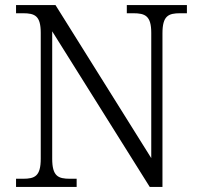

<svg xmlns="http://www.w3.org/2000/svg" viewBox="-20 -734 788 754"><path d="M43 0H281V-32H255C208 -32 185 -42 185 -111V-611L568 0H618V-603C618 -672 641 -682 688 -682H714V-714H478V-682H503C550 -682 574 -672 574 -605V-113L198 -714H43V-682H70C117 -682 140 -672 140 -605V-111C140 -42 117 -32 70 -32H43Z"/></svg>

Font: Noto Serif Tamil Light
Style: Italic
Weight: 300
Italic angle: -12°
Designer: Indian Type Foundry, Tom Grace, and the Monotype Design Team
Foundry: Monotype Imaging Inc.
Version: Version 2.003